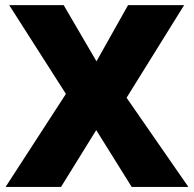

<svg xmlns="http://www.w3.org/2000/svg" viewBox="-20 -734 763 754"><path d="M703.1 -713.9 477.1 -350.1 719.7 0H497.1L357.9 -223.1L219.7 0H2L238.8 -365.2L16.1 -713.9H230L358.9 -493.2L482.9 -713.9Z"/></svg>

Font: Nokora Black
Style: Regular
Weight: 900
Designer: Danh Hong
Version: Version 8.000; ttfautohint (v1.8.3)